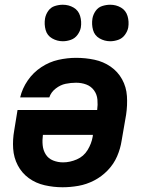

<svg xmlns="http://www.w3.org/2000/svg" viewBox="-20 -782 616 810"><path d="M244 8Q277 8 311 2Q345 -4 377 -20.5Q409 -37 434.5 -63.5Q460 -90 474 -122.5Q488 -155 493 -188L512 -298Q518 -338 515.5 -376.5Q513 -415 495 -447.5Q477 -480 446.5 -501Q416 -522 378.5 -530Q341 -538 301 -538Q264 -538 226 -529.5Q188 -521 154 -498.5Q120 -476 97 -442.5Q74 -409 65 -371H188Q195 -393 215 -408.5Q235 -424 257 -428.5Q279 -433 301 -433Q324 -433 344 -425.5Q364 -418 376.5 -401Q389 -384 391 -362Q393 -340 390 -318H54L40 -232Q33 -193 35.5 -155Q38 -117 55 -84.5Q72 -52 101.5 -30.5Q131 -9 168.5 -0.5Q206 8 244 8ZM246 -97Q224 -97 204 -105Q184 -113 173 -130.5Q162 -148 160 -169.5Q158 -191 161 -213H372L371 -205Q366 -176 349.5 -149Q333 -122 304 -109.5Q275 -97 246 -97ZM445 -608Q462 -608 479 -614Q496 -620 507 -635Q518 -650 521 -666Q525 -691 518 -714.5Q511 -738 490.5 -750Q470 -762 445 -762Q428 -762 411 -756.5Q394 -751 383.5 -736Q373 -721 370 -704Q366 -679 372.5 -655.5Q379 -632 400 -620Q421 -608 445 -608ZM245 -608Q262 -608 279 -614Q296 -620 307 -635Q318 -650 321 -666Q325 -691 318 -714.5Q311 -738 290.5 -750Q270 -762 245 -762Q228 -762 211 -756.5Q194 -751 183.5 -736Q173 -721 170 -704Q166 -679 172.5 -655.5Q179 -632 200 -620Q221 -608 245 -608Z"/></svg>

Font: Iosevka Sparkle Oblique
Style: Bold
Weight: 700
Italic angle: -9°
Designer: Belleve Invis
Foundry: Belleve Invis
Version: Version 4.5.0; ttfautohint (v1.8.3)